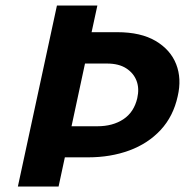

<svg xmlns="http://www.w3.org/2000/svg" viewBox="-20 -678 686 698"><path d="M45 0 187 -658H334L313 -561H406Q492 -561 546 -529Q600 -497 620.5 -444.5Q641 -392 626 -328Q610 -255 564 -205.5Q518 -156 450 -131Q382 -106 300 -106H160L188 -219H334Q390 -219 428.5 -244.5Q467 -270 479 -321Q487 -356 476.5 -384Q466 -412 439 -429.5Q412 -447 369 -447H289L193 0Z"/></svg>

Font: Ysabeau ExtraBold
Style: Italic
Weight: 800
Italic angle: -12°
Designer: Christian Thalmann (Catharsis Fonts)
Version: Version 2.002